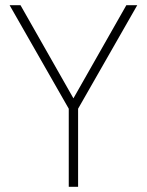

<svg xmlns="http://www.w3.org/2000/svg" viewBox="-20 -720 566 740"><path d="M245 -301 17 -700H59L263 -341L467 -700H509L281 -301V0H245Z"/></svg>

Font: Cairo ExtraLight
Style: Regular
Weight: 275
Designer: Mohamed Gaber, Accademia di Belle Arti di Urbino and others
Foundry: Kief Type Foundry, Accademia di Belle Arti di Urbino and others
Version: Version 3.011